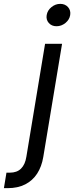

<svg xmlns="http://www.w3.org/2000/svg" viewBox="-113 -769 384 993"><path d="M120.1 -542.5H208L110.8 43Q102.5 92.8 79.1 128.9Q55.7 165 17.3 184.6Q-21 204.1 -73.2 204.1H-92.8L-79.6 124H-62Q-25.4 124 -4.2 103Q17.1 82 23.4 41.5ZM179.2 -633.3Q154.3 -633.3 139.4 -650.1Q124.5 -667 128.4 -690.9Q132.3 -715.3 153.1 -732.2Q173.8 -749 198.7 -749Q223.6 -749 238.8 -732.2Q253.9 -715.3 250 -690.9Q246.1 -667 225.3 -650.1Q204.6 -633.3 179.2 -633.3Z"/></svg>

Font: Inter 16pt
Style: Italic
Weight: 400
Italic angle: -9.3988°
Version: Version 4.001;git-66647c0bb